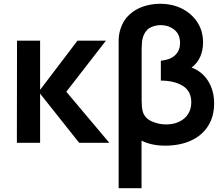

<svg xmlns="http://www.w3.org/2000/svg" viewBox="-20 -755 1182 1015"><path d="M192 0H69.2L70 -540H192V-280L389.5 -540H540L330.5 -270L558 0H398.5L192 -260Z M728.2 240H607.2V-540Q607.2 -553.8 609.2 -568.5Q611.3 -583.1 616.2 -599.7Q630.2 -646.2 662.5 -676.2Q694.7 -706.3 737.3 -720.7Q780 -735 826.2 -735Q891.9 -735 943.2 -708.8Q994.4 -682.5 1024 -636.3Q1053.5 -590.2 1053.5 -530.3Q1053.5 -490.3 1038.8 -455.8Q1024 -421.2 992.8 -397.8Q1019.2 -388.3 1041 -371Q1062.8 -353.7 1078.6 -329.5Q1094.4 -305.2 1103.2 -274.8Q1112 -244.3 1112 -208.8Q1112 -138.7 1079.8 -88.5Q1047.7 -38.4 989.4 -11.7Q931.1 15 852.3 15Q816.7 15 785.4 8.3Q754.1 1.6 728.2 -11.5ZM857.7 -97.2Q897.1 -97.2 927.2 -111.5Q957.4 -125.9 974.3 -152.2Q991.2 -178.4 991.2 -214.2Q991.2 -273 946.8 -300.8Q902.4 -328.5 830.3 -329V-434.3Q862.1 -436.8 884.8 -448.5Q907.6 -460.2 919.7 -480.3Q931.8 -500.4 931.8 -528Q931.8 -573.8 901.3 -598Q870.8 -622.2 828.8 -622.2Q804.4 -622.2 779.5 -611.6Q754.6 -601 741.3 -572.7Q732.4 -553.2 730.6 -531.4Q728.8 -509.7 728.8 -497.7V-221.5Q728.8 -211.7 730 -193.6Q731.2 -175.5 736 -161.2Q747.8 -128 784 -112.6Q820.1 -97.2 857.7 -97.2Z"/></svg>

Font: Manrope Variable Light
Style: Regular
Weight: 200
Designer: Mikhail Sharanda
Foundry: Mikhail Sharanda
Version: Version 4.505